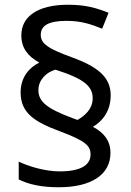

<svg xmlns="http://www.w3.org/2000/svg" viewBox="-20 -785 553 810"><path d="M67 -395C67 -307 128 -270 233 -231C342 -190 362 -170 362 -133C362 -95 331 -62 232 -62C169 -62 102 -83 59 -103V-28C101 -7 154 5 228 5C365 5 446 -48 446 -140C446 -191 419 -225 372 -250C411 -273 447 -315 447 -383C447 -463 387 -505 284 -543C182 -580 152 -601 152 -638C152 -675 181 -697 261 -697C325 -697 365 -682 411 -664L438 -731C388 -751 342 -765 267 -765C140 -765 70 -716 70 -636C70 -582 98 -547 146 -521C105 -501 67 -461 67 -395ZM142 -405C142 -449 177 -481 214 -491C337 -452 371 -420 371 -370C371 -325 338 -297 307 -279L285 -287C178 -327 142 -356 142 -405Z"/></svg>

Font: Noto Sans Sinhala UI
Style: Regular
Weight: 400
Designer: Jelle Bosma - Monotype Design Team
Foundry: Monotype Imaging Inc.
Version: Version 2.006